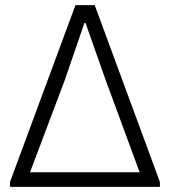

<svg xmlns="http://www.w3.org/2000/svg" viewBox="-20 -728 663 748"><path d="M19 -19 274 -708H349L603 -19V0H19ZM524 -57 392 -415 313 -639H309L232 -415L97 -57Z"/></svg>

Font: Rising Sun Light
Style: Regular
Weight: 300
Designer: Matt McInerney, Pablo Impallari, Rodrigo Fuenzalida (Raleway font), Stephen Hutchings (Greek), Cristiano Sobral (main ch
Foundry: The Rising Sun Project Authors
Version: Version 4.327; ttfautohint (v1.8.4.7-5d5b-dirty)